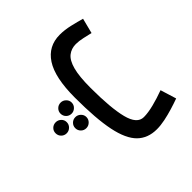

<svg xmlns="http://www.w3.org/2000/svg" viewBox="-136 -689 1216 1216"><g transform="rotate(45 472.0 -81.0)"><path d="M385 21Q205 21 120 -34.5Q35 -90 35 -193Q35 -236 46 -283.5Q57 -331 68 -369L170 -343Q164 -317 156.5 -284Q149 -251 149 -223Q149 -183 172 -153.5Q195 -124 252 -108.5Q309 -93 411 -93V-92V-93Q592 -93 686.5 -117Q781 -141 781 -201Q781 -239 768 -290.5Q755 -342 735 -396L842 -429Q854 -396 866 -356.5Q878 -317 886 -278Q894 -239 894 -205Q894 -125 845 -75Q796 -25 685 -2Q574 21 386 21ZM523 56Q544 56 558.5 71Q573 86 573 106Q573 127 558.5 141.5Q544 156 523 156Q503 156 488.5 141.5Q474 127 474 106Q474 86 488.5 71Q503 56 523 56ZM392 57Q413 57 427.5 72Q442 87 442 107Q442 128 427.5 142.5Q413 157 392 157Q372 157 357.5 142.5Q343 128 343 107Q343 87 357.5 72Q372 57 392 57ZM458 167Q479 167 493.5 182Q508 197 508 217Q508 238 493.5 252.5Q479 267 458 267Q437 267 423 252.5Q409 238 409 217Q409 197 423 182Q437 167 458 167Z"/></g></svg>

Font: Noto Sans Arabic UI SmCn SmBd
Style: Regular
Weight: 600
Width: 4
Designer: Monotype Design Team, Nadine Chahine and Nizar Qandah
Foundry: Monotype Imaging Inc.
Version: Version 2.010; ttfautohint (v1.8.4.7-5d5b)